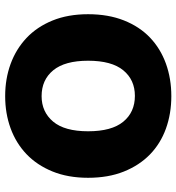

<svg xmlns="http://www.w3.org/2000/svg" viewBox="10 -675 683 743"><g transform="rotate(-90 351.5 -303.5)"><path d="M668 -304Q668 -226 644 -165.5Q620 -105 577.5 -64.5Q535 -24 477 -3Q419 18 351 18Q283 18 225 -3Q167 -24 125 -65Q83 -106 59 -166Q35 -226 35 -304Q35 -382 59.5 -442Q84 -502 126.5 -542.5Q169 -583 226.5 -604Q284 -625 351 -625Q418 -625 475.5 -604Q533 -583 576 -542.5Q619 -502 643.5 -442Q668 -382 668 -304ZM488 -304Q488 -394 451 -439Q414 -484 351 -484Q290 -484 252.5 -439.5Q215 -395 215 -304Q215 -213 252 -168Q289 -123 352 -123Q414 -123 451 -168Q488 -213 488 -304Z"/></g></svg>

Font: Baloo Chettan 2 ExtraBold
Style: Regular
Weight: 800
Designer: Maithili Shingre, Unnati Kotecha and Ek Type
Foundry: Ek Type
Version: Version 1.640;hotconv 1.0.111;makeotfexe 2.5.65597; ttfautoh